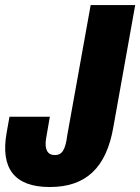

<svg xmlns="http://www.w3.org/2000/svg" viewBox="-43 -731 555 760"><path d="M153.8 9.3C296.4 9.3 377.9 -65.9 405.8 -228.5L492.2 -710.9H315.9L223.1 -194.8C215.8 -136.7 202.1 -117.2 174.3 -117.2C145 -117.2 132.8 -139.2 139.2 -181.6L154.3 -269H-5.4L-17.1 -203.6C-41 -65.4 13.2 9.3 153.8 9.3Z"/></svg>

Font: Roboto Flex Super Cond Black
Style: Italic
Weight: 900
Width: 3
Italic angle: -10°
Designer: Berlow after Robertson
Foundry: Google
Version: Version 3.200;Glyphs 3.3 (3311)